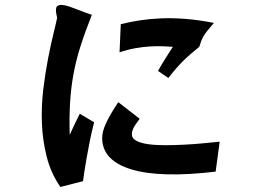

<svg xmlns="http://www.w3.org/2000/svg" viewBox="-20 -695 1040 763"><path d="M450 -289 535 -223Q514 -195 509 -183.5Q504 -172 504 -161Q504 -145 522 -135.5Q540 -126 569 -122Q598 -118 635 -118Q672 -118 711 -120Q750 -122 787 -125.5Q824 -129 853 -132L837 -13Q619 13 503.5 -21.5Q388 -56 386 -144Q386 -159 389.5 -173Q393 -187 400.5 -203.5Q408 -220 420 -241Q432 -262 450 -289ZM297 -243 354 -209Q344 -170 336.5 -132.5Q329 -95 323.5 -63Q318 -31 314.5 -8Q311 15 310 25L220 48Q182 -7 165.5 -72.5Q149 -138 146.5 -206Q144 -274 152 -340Q160 -406 171 -462.5Q182 -519 192.5 -561.5Q203 -604 207 -624Q207 -627 204 -639Q199 -664 208 -671Q217 -678 236.5 -674Q256 -670 284 -658.5Q312 -647 345 -636Q318 -568 300 -511.5Q282 -455 272 -400.5Q262 -346 258.5 -287.5Q255 -229 257 -159Q265 -177 275 -198Q285 -219 297 -243ZM455 -487 460 -599Q496 -608 535 -614Q574 -620 619 -622Q664 -624 716 -620Q768 -616 830 -604Q815 -586 805 -574Q795 -562 789 -551.5Q783 -541 779.5 -531.5Q776 -522 772 -509Q754 -494 738.5 -481Q723 -468 708.5 -453.5Q694 -439 679.5 -422.5Q665 -406 649 -385L608 -413Q615 -426 621 -436Q627 -446 633.5 -456.5Q640 -467 648 -479.5Q656 -492 667 -509Q652 -510 628.5 -511Q605 -512 577.5 -510.5Q550 -509 518.5 -503.5Q487 -498 455 -487Z"/></svg>

Font: D2Coding
Style: Bold
Weight: 700
Monospace: yes
Designer: Yong-Rak Park; Jeong-Hwan Yoon; Sang-Min Lee;
Foundry: NHN Corporation
Version: Version 1.3.2; Build 20180524